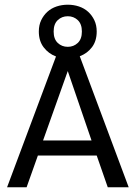

<svg xmlns="http://www.w3.org/2000/svg" viewBox="-20 -796 577 816"><path d="M438 0 391 -135H141L93 0H10L218 -556Q186 -568 165.5 -595Q145 -622 145 -662Q145 -689 155 -710Q165 -731 181.5 -746Q198 -761 220.5 -768.5Q243 -776 268 -776Q293 -776 315.5 -768.5Q338 -761 354.5 -746Q371 -731 381 -710Q391 -689 391 -662Q391 -622 371 -595.5Q351 -569 319 -557L527 0ZM163 -199H369L268 -494ZM268 -597Q293 -597 310.5 -613.5Q328 -630 328 -662Q328 -694 310.5 -710.5Q293 -727 268 -727Q243 -727 225.5 -710.5Q208 -694 208 -662Q208 -630 225.5 -613.5Q243 -597 268 -597Z"/></svg>

Font: Carrois Gothic SC
Style: Regular
Weight: 400
Designer: Ralph du Carrois
Foundry: Ralph du Carrois
Version: Version 1.001